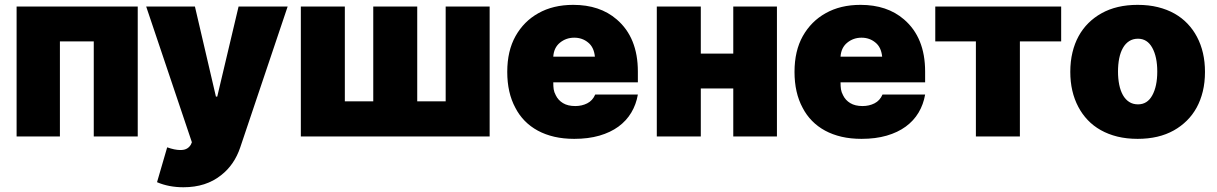

<svg xmlns="http://www.w3.org/2000/svg" viewBox="-20 -573 5108 806"><path d="M558.2 0H373.6V-399.1H231.5V0H49.7V-545.5H558.2Z M750 213.1Q688.6 213.1 639.2 191.8L681.8 45.5Q713.8 56.8 736.5 56.8L744 56.5Q768.8 55 781.2 34.1L785.5 24.1L593.7 -545.5H798.3L886.4 -167.6H892L981.5 -545.5H1187.5L988.6 45.5Q963.8 119.3 908 162.6Q844.8 213.1 750 213.1Z M2035.5 0H1242.9V-545.5H1427.6V-147.7H1546.9V-545.5H1731.5V-147.7H1850.9V-545.5H2035.5Z M2390.6 9.9Q2345.2 9.9 2307 1.1Q2268.8 -7.8 2237.9 -24.5Q2207 -41.2 2183.2 -65.3Q2159.4 -89.5 2143.5 -120.4Q2109.4 -183.2 2109.4 -271.3Q2109.4 -359.4 2144.2 -421.5Q2179.3 -483.7 2239.7 -517.4Q2301.8 -552.6 2386.4 -552.6Q2498.2 -552.6 2568.9 -491.5Q2657.7 -415.5 2657.7 -272.7V-227.3H2302.6Q2302.6 -210.2 2304.3 -198.2Q2306.1 -186.1 2313.2 -172.9Q2323.2 -152.3 2343.4 -140.1Q2363.6 -127.8 2394.9 -127.8Q2422.6 -127.8 2445.1 -139.2Q2467.7 -150.6 2478.7 -176.1H2657.7Q2650.6 -134.6 2630.1 -100.3Q2609.7 -66.1 2576.2 -41.5Q2542.6 -17 2496.3 -3.6Q2449.9 9.9 2390.6 9.9ZM2477.3 -335.2Q2473.4 -375 2448.9 -394.5Q2424.4 -414.8 2390.6 -414.8Q2356.5 -414.8 2330.6 -393.8Q2305 -372.9 2302.6 -335.2Z M3241.5 0H3058.2V-201.7H2921.9V0H2737.2V-545.5H2921.9V-348H3058.2V-545.5H3241.5Z M3596.6 9.9Q3551.1 9.9 3513 1.1Q3474.8 -7.8 3443.9 -24.5Q3413 -41.2 3389.2 -65.3Q3365.4 -89.5 3349.4 -120.4Q3315.3 -183.2 3315.3 -271.3Q3315.3 -359.4 3350.1 -421.5Q3385.3 -483.7 3445.7 -517.4Q3507.8 -552.6 3592.3 -552.6Q3704.2 -552.6 3774.9 -491.5Q3863.6 -415.5 3863.6 -272.7V-227.3H3508.5Q3508.5 -210.2 3510.3 -198.2Q3512.1 -186.1 3519.2 -172.9Q3529.1 -152.3 3549.4 -140.1Q3569.6 -127.8 3600.9 -127.8Q3628.6 -127.8 3651.1 -139.2Q3673.7 -150.6 3684.7 -176.1H3863.6Q3856.5 -134.6 3836.1 -100.3Q3815.7 -66.1 3782.1 -41.5Q3748.6 -17 3702.2 -3.6Q3655.9 9.9 3596.6 9.9ZM3683.2 -335.2Q3679.3 -375 3654.8 -394.5Q3630.3 -414.8 3596.6 -414.8Q3562.5 -414.8 3536.6 -393.8Q3511 -372.9 3508.5 -335.2Z M4261.4 0H4076.7V-399.1H3906.2V-545.5H4434.7V-399.1H4261.4Z M4755.7 9.9Q4709.5 9.9 4670.8 0.4Q4632.1 -9.2 4600.9 -26.8Q4569.6 -44.4 4546.2 -69.1Q4522.7 -93.8 4506.7 -124.3Q4473 -187.9 4473 -271.3Q4473 -315.3 4482.1 -353Q4491.1 -390.6 4508 -421.3Q4524.9 -452.1 4549 -476Q4573.2 -500 4603.7 -517Q4666.9 -552.6 4755.7 -552.6Q4802.2 -552.6 4840.9 -543Q4879.6 -533.4 4910.7 -515.8Q4941.8 -498.2 4965.2 -473.5Q4988.6 -448.9 5004.6 -418.7Q5038.4 -355.1 5038.4 -271.3Q5038.4 -226.9 5029.3 -189.5Q5020.2 -152 5003.4 -121.3Q4986.5 -90.6 4962.2 -66.6Q4937.9 -42.6 4907.7 -25.6Q4844.5 9.9 4755.7 9.9ZM4757.1 -134.9Q4796.5 -134.9 4817.1 -172.6Q4838.1 -210.6 4838.1 -272.7Q4838.1 -334.5 4817.1 -372.5Q4796.2 -410.5 4757.1 -410.5Q4736.2 -410.5 4720.3 -400.4Q4704.5 -390.3 4694.1 -372Q4683.6 -353.7 4678.4 -328.3Q4673.3 -302.9 4673.3 -272.7Q4673.3 -242.9 4678.4 -217.5Q4683.6 -192.1 4693.9 -173.8Q4704.2 -155.5 4720 -145.2Q4735.8 -134.9 4757.1 -134.9Z"/></svg>

Font: Linik Sans Black
Style: Regular
Weight: 900
Designer: Fonts by Rasmus Andersson / Changes by Cristiano Sobral with parts from Marc Monis
Foundry: rsms
Version: Version 3.020; ttfautohint (v1.6)